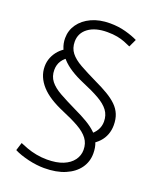

<svg xmlns="http://www.w3.org/2000/svg" viewBox="-162 -876 887 1088"><g transform="rotate(20 281.0 -331.5)"><path d="M439 -104Q468 -120 487.5 -141Q507 -162 517 -188.5Q527 -215 527 -245Q527 -282 515.5 -310Q504 -338 481 -360.5Q458 -383 423.5 -403.5Q389 -424 344 -445Q284 -474 242 -497.5Q200 -521 178.5 -548.5Q157 -576 157 -615Q157 -667 199 -698Q241 -729 313 -729Q348 -729 373.5 -724Q399 -719 419.5 -711Q440 -703 457 -695L479 -742Q449 -757 405 -769Q361 -781 311 -781Q247 -781 199.5 -759Q152 -737 125.5 -699.5Q99 -662 99 -615Q99 -583 111 -554.5Q123 -526 146 -500.5Q169 -475 203.5 -453Q238 -431 283 -412Q343 -387 384.5 -363.5Q426 -340 447 -312Q468 -284 468 -245Q468 -217 454 -193Q440 -169 414 -152ZM56 76Q73 85 95 92.5Q117 100 142 106Q167 112 192 115Q217 118 238 118Q312 118 364.5 95.5Q417 73 445 34Q473 -5 473 -55Q473 -92 461.5 -120Q450 -148 427 -170.5Q404 -193 369.5 -213.5Q335 -234 290 -255Q230 -284 188 -307.5Q146 -331 124.5 -358.5Q103 -386 103 -425Q103 -457 119 -481Q135 -505 164 -520L131 -561Q104 -547 85 -526Q66 -505 55.5 -479.5Q45 -454 45 -425Q45 -393 57 -364.5Q69 -336 92 -310.5Q115 -285 149.5 -263Q184 -241 229 -222Q289 -197 330.5 -173.5Q372 -150 393 -122Q414 -94 414 -55Q414 -21 393.5 7Q373 35 334 51Q295 67 237 67Q204 67 172.5 61Q141 55 115 45.5Q89 36 71 28Z"/></g></svg>

Font: Catamaran Thin Light
Style: Regular
Weight: 300
Version: Version 2.000